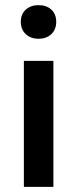

<svg xmlns="http://www.w3.org/2000/svg" viewBox="-20 -728 302 748"><path d="M73 0V-491H188V0ZM130 -577Q100 -577 80.5 -595Q61 -613 61 -643Q61 -673 80.5 -690.5Q100 -708 130 -708Q161 -708 180 -690.5Q199 -673 199 -643Q199 -613 180 -595Q161 -577 130 -577Z"/></svg>

Font: Source Sans 3 ExtraLight SemiBold
Style: Regular
Weight: 600
Version: Version 3.052;hotconv 1.1.0;makeotfexe 2.6.0